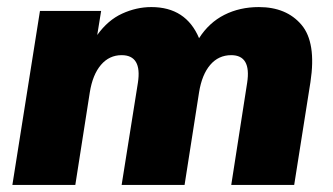

<svg xmlns="http://www.w3.org/2000/svg" viewBox="-20 -523 942 543"><path d="M15 0 93 -492H266L255 -424Q285 -466 325.5 -484.5Q366 -503 408 -503Q506 -503 543 -415Q571 -459 614.5 -481Q658 -503 712 -503Q790 -503 832.5 -453Q875 -403 858 -291L812 0H634L679 -289Q691 -367 634 -367Q598 -367 574.5 -339.5Q551 -312 543 -262L502 0H324L370 -289Q382 -367 324 -367Q289 -367 265.5 -339.5Q242 -312 234 -262L193 0Z"/></svg>

Font: Nunito Sans Black
Style: Italic
Weight: 900
Italic angle: -9°
Designer: Vernon Adams
Foundry: Vernon Adams
Version: Version 3.006; ttfautohint (v1.8.3)